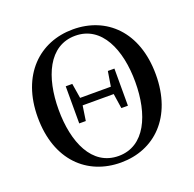

<svg xmlns="http://www.w3.org/2000/svg" viewBox="-134 -890 1054 1045"><g transform="rotate(-20 393.0 -367.5)"><path d="M394 18C588 18 735 -121 735 -368C735 -616 588 -753 394 -753C200 -753 51 -613 51 -368C51 -119 199 18 394 18ZM394 -20C240 -20 172 -180 172 -368C172 -556 240 -716 394 -716C547 -716 616 -556 616 -368C616 -180 547 -20 394 -20ZM496 -260H534V-475H496L482 -389H304L290 -475H252V-260H290L303 -346H483Z"/></g></svg>

Font: Noto Serif CJK KR SemiBold
Style: Regular
Weight: 600
Designer: Ryoko NISHIZUKA 西塚涼子 (kana & ideographs); Frank Grießhammer (Latin, Greek & Cyrillic); Wenlong ZHANG 张文龙 (bopomofo); San
Foundry: Adobe
Version: Version 2.001;hotconv 1.1.0;makeotfexe 2.6.0